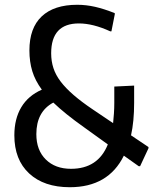

<svg xmlns="http://www.w3.org/2000/svg" viewBox="-20 -772 650 803"><path d="M272 11Q164 11 102 -46.5Q40 -104 40 -206Q40 -275 69 -323.5Q98 -372 155 -397Q127 -435 115 -474.5Q103 -514 103 -561Q103 -655 154.5 -703.5Q206 -752 303 -752Q340 -752 377.5 -743.5Q415 -735 460 -717V-712L446 -641H441Q369 -674 310 -674Q194 -674 194 -549Q194 -516 203.5 -487Q213 -458 234 -430.5Q255 -403 288 -374.5Q321 -346 367 -315L453 -257Q455 -276 456.5 -297.5Q458 -319 458 -342V-410L541 -414V-342Q541 -264 528 -206L601 -157V-152L566 -77H560L498 -121Q433 11 272 11ZM331 -240Q252 -296 203 -343Q132 -305 132 -211Q132 -144 171.5 -105Q211 -66 277 -66Q390 -66 431 -168Z"/></svg>

Font: Encode Sans Compressed
Style: Medium
Weight: 500
Designer: Pablo Impallari, Andres Torresi
Foundry: Pablo Impallari, Andres Torresi
Version: Version 1.000; ttfautohint (v1.00) -l 8 -r 50 -G 200 -x 14 -